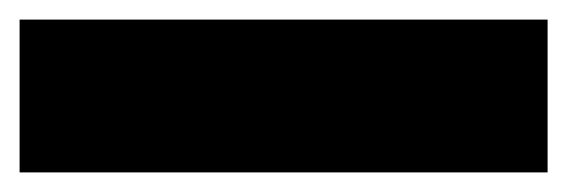

<svg xmlns="http://www.w3.org/2000/svg" viewBox="-20 35 579 196"><path d="M539 211H0V55H539Z"/></svg>

Font: Work Sans ExtraBold
Style: Regular
Weight: 800
Designer: Wei Huang
Foundry: Wei Huang
Version: Version 1.500